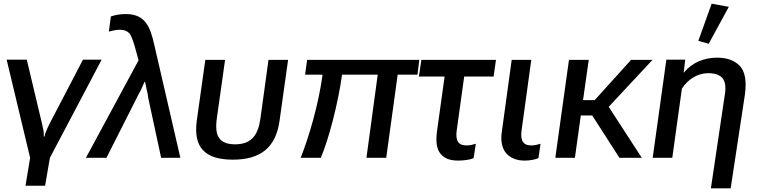

<svg xmlns="http://www.w3.org/2000/svg" viewBox="-20 -854 4119 1039"><path d="M118 151H224L250 0L530 -531H429L249 -186C240 -168 234 -155 230 -144C225 -134 222 -125 221 -115H217C217 -124 217 -134 216 -144C214 -154 211 -167 207 -186L125 -531H16L143 0Z M445 0H556L720 -324C727 -340 734 -351 739 -360C744 -369 750 -385 762 -411H765C771 -385 774 -368 775 -362C778 -355 780 -343 782 -325L852 0H956L814 -615C793 -707 767 -778 661 -778C629 -778 603 -773 580 -765L569 -683C576 -684 584 -687 594 -689C606 -692 617 -693 627 -693C653 -693 671 -685 682 -671C693 -656 705 -622 719 -567L730 -528Z M1240 10C1387 10 1473 -53 1493 -202L1539 -530H1433L1389 -211C1377 -127 1344 -73 1252 -73C1209 -73 1181 -85 1166 -107C1150 -128 1147 -164 1153 -211L1198 -530H1091L1045 -202C1035 -128 1046 -76 1078 -42C1110 -7 1163 10 1240 10Z M2249 -530H1642L1631 -450H1719C1725 -450 1726 -449 1725 -446C1704 -291 1652 -112 1607 0H1716C1759 -100 1810 -296 1831 -450H2024L1963 0H2070L2132 -450H2239Z M2247 -440H2386L2345 -145C2337 -88 2343 -48 2363 -23C2383 3 2415 15 2459 15C2481 15 2524 12 2543 1L2555 -76C2539 -71 2522 -67 2505 -67C2483 -67 2468 -73 2459 -86C2450 -99 2447 -121 2452 -152L2492 -440H2651L2664 -530H2260Z M2819 15C2850 15 2879 9 2894 1L2905 -76C2889 -71 2872 -67 2855 -67C2833 -67 2819 -73 2810 -86C2801 -99 2798 -121 2803 -152L2855 -530H2749L2697 -151C2687 -94 2696 -52 2719 -25C2742 1 2775 15 2819 15Z M2985 0H3091L3123 -229H3185L3332 0H3453L3274 -276L3511 -530H3395L3198 -312H3135L3166 -530H3059Z M3827 165H3934L4011 -342C4021 -416 4012 -467 3983 -498C3954 -527 3914 -542 3860 -542C3792 -542 3725 -516 3682 -462H3680L3688 -531H3586L3512 0H3618L3670 -374C3701 -423 3753 -458 3812 -458C3847 -458 3872 -450 3888 -433C3904 -415 3909 -387 3903 -346ZM3815 -617 3924 -817 3831 -834 3759 -633Z"/></svg>

Font: Cheyenne Sans Medium
Style: Italic
Weight: 500
Italic angle: -8.13011°
Designer: The Public Sans project authors (U.S. Web Design System), Libre Franklin designed by Pablo Impallari and Rodrigo Fuenzal
Foundry: The Cheyenne Sans Project Authors
Version: Version 2.007